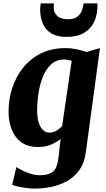

<svg xmlns="http://www.w3.org/2000/svg" viewBox="-20 -849 617 1122"><path d="M482 38Q474 101.5 444.5 143.5Q415 185.5 372 209.2Q329 233 279.5 243Q230 253 181 253Q157.5 253 131 249.2Q104.5 245.5 82.5 240.5Q60.5 235.5 51 231L76 127Q81 131.5 102.8 143Q124.5 154.5 154.2 164.8Q184 175 213 175Q262.5 175 288.5 155.2Q314.5 135.5 322 71L334 -37Q311 -18.5 278.5 -4.2Q246 10 203 10Q142 10 103.8 -18.2Q65.5 -46.5 47.8 -93.2Q30 -140 30 -196Q30 -267 51.2 -333.5Q72.5 -400 114.8 -453Q157 -506 219.5 -537Q282 -568 365 -568Q396 -568 429.8 -560.8Q463.5 -553.5 485 -545L564 -568ZM399 -494Q389.5 -497 377.8 -499Q366 -501 354 -501Q309 -501 278.8 -473Q248.5 -445 230.5 -400.2Q212.5 -355.5 204.8 -303.2Q197 -251 197 -202Q197 -142 216.8 -108Q236.5 -74 270 -74Q291 -74 310 -85.2Q329 -96.5 343 -112ZM368.5 -633.5Q311.5 -633.5 277.8 -655.2Q244 -677 229.2 -713.8Q214.5 -750.5 214.5 -796Q214.5 -804.5 215.8 -813.5Q217 -822.5 218.5 -829H295.5Q295 -824 294.2 -818.5Q293.5 -813 293.5 -807Q293.5 -776.5 314 -756.5Q334.5 -736.5 378.5 -736.5Q413 -736.5 432 -751.5Q451 -766.5 459 -788Q467 -809.5 468 -829H549.5V-812Q549.5 -766 532 -725.2Q514.5 -684.5 474.8 -659Q435 -633.5 368.5 -633.5Z"/></svg>

Font: Merriweather Black
Style: Italic
Weight: 900
Italic angle: -7.8°
Designer: Eben Sorkin
Foundry: Eben Sorkin
Version: Version 2.200;gftools[0.9.31]